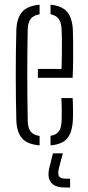

<svg xmlns="http://www.w3.org/2000/svg" viewBox="-20 -626 382 834"><path d="M51 -103.5Q50 -145 49.2 -193Q48.5 -241 48.5 -292.5Q48.5 -344 49 -395.5Q49.5 -447 51 -495.5Q53 -549 76.8 -575Q100.5 -601 152 -605.5V-564Q124.5 -559.5 113 -543.5Q101.5 -527.5 100.5 -500Q99.5 -454 99 -405Q98.5 -356 98.5 -305.2Q98.5 -254.5 99 -202.8Q99.5 -151 100.5 -99.5Q101.5 -68.5 113.8 -53.8Q126 -39 152 -35.5V5.5Q99 1 76 -25Q53 -51 51 -103.5ZM199.5 5.5V-36Q224 -40 235.2 -54.8Q246.5 -69.5 247.5 -99.5Q248.5 -114.5 248.2 -143.5Q248 -172.5 246.5 -200H295.5Q297 -178.5 297.2 -149Q297.5 -119.5 296.5 -103.5Q293.5 -51 272.2 -25Q251 1 199.5 5.5ZM144.5 -288V-326.5H247.5Q248.5 -360.5 248.8 -396Q249 -431.5 248.8 -459.8Q248.5 -488 247.5 -500Q246 -530 234 -545Q222 -560 199.5 -564V-605.5Q250.5 -600.5 272.2 -573.8Q294 -547 296.5 -496.5Q297 -485.5 297.5 -451.2Q298 -417 297.8 -372.8Q297.5 -328.5 295.5 -288ZM284.5 188.5H262.5Q219.5 188.5 202 167Q184.5 145.5 194 104L210 40H253L236 104Q230 128.5 236.2 139.2Q242.5 150 263.5 150H284.5Z"/></svg>

Font: Big Shoulders Stencil Text Thin ExtraLight
Style: Regular
Weight: 250
Version: Version 2.001